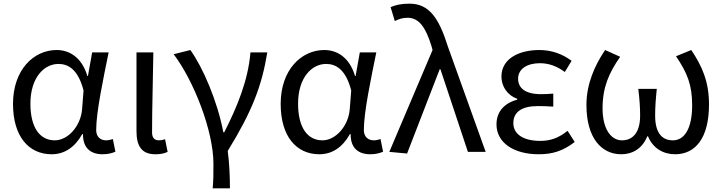

<svg xmlns="http://www.w3.org/2000/svg" viewBox="-20 -829 3947 1048"><path d="M262 13C331 13 388 -24 429 -97H433C432 -21 475 13 540 13C572 13 594 6 610 -1L596 -70C585 -66 571 -63 559 -63C529 -63 505 -82 505 -119C505 -218 544 -400 573 -543H483L460 -414H457C426 -518 357 -556 289 -556C164 -556 51 -448 51 -262C51 -84 137 13 262 13ZM279 -63C195 -63 146 -136 146 -263C146 -406 221 -480 299 -480C350 -480 406 -453 436 -335L428 -232C420 -140 351 -63 279 -63Z M828 13C859 13 878 8 895 0L881 -69C869 -65 858 -63 848 -63C825 -63 810 -75 810 -106C810 -237 815 -396 817 -543H725V-113C725 -32 753 13 828 13Z M1141 199H1235C1235 137 1232 60 1223 -5C1357 -223 1409 -360 1439 -543H1347C1335 -392 1274 -244 1204 -107H1199C1167 -277 1087 -462 1019 -556L928 -533C1037 -389 1145 -116 1145 65C1145 126 1145 150 1141 199Z M1723 13C1792 13 1849 -24 1890 -97H1894C1893 -21 1936 13 2001 13C2033 13 2055 6 2071 -1L2057 -70C2046 -66 2032 -63 2020 -63C1990 -63 1966 -82 1966 -119C1966 -218 2005 -400 2034 -543H1944L1921 -414H1918C1887 -518 1818 -556 1750 -556C1625 -556 1512 -448 1512 -262C1512 -84 1598 13 1723 13ZM1740 -63C1656 -63 1607 -136 1607 -263C1607 -406 1682 -480 1760 -480C1811 -480 1867 -453 1897 -335L1889 -232C1881 -140 1812 -63 1740 -63Z M2202 9 2380 -451H2384L2534 0H2631L2425 -574C2376 -730 2323 -809 2215 -809C2166 -809 2138 -801 2112 -790L2135 -714C2155 -724 2175 -732 2205 -732C2267 -732 2304 -679 2335 -578L2341 -556L2105 0Z M2920 13C2995 13 3052 -4 3117 -54L3078 -115C3027 -74 2982 -60 2929 -60C2836 -60 2782 -97 2782 -157C2782 -217 2827 -250 2916 -250C2943 -250 2968 -249 3000 -247V-318C2974 -316 2954 -315 2933 -315C2845 -315 2808 -350 2808 -399C2808 -455 2860 -484 2927 -484C2977 -484 3021 -467 3063 -436L3100 -497C3049 -535 2990 -556 2924 -556C2813 -556 2717 -509 2717 -411C2717 -360 2747 -310 2803 -290V-285C2742 -269 2690 -227 2690 -150C2690 -49 2786 13 2920 13Z M3371 13C3431 13 3486 -17 3513 -85H3517C3545 -17 3603 13 3665 13C3777 13 3850 -77 3850 -259C3850 -385 3811 -470 3753 -556L3670 -522C3732 -430 3758 -365 3758 -254C3758 -124 3714 -63 3653 -63C3601 -63 3556 -94 3556 -198C3556 -243 3559 -286 3565 -344H3464C3471 -286 3474 -243 3474 -198C3474 -97 3427 -63 3375 -63C3314 -63 3269 -126 3269 -238C3269 -353 3304 -431 3365 -519L3283 -556C3226 -472 3181 -371 3181 -256C3181 -76 3263 13 3371 13Z"/></svg>

Font: Kinto Sans
Style: Regular
Weight: 400
Designer: Authors: Ryoko NISHIZUKA  (kana & ideographs); Paul D. Hunt (Latin, Greek & Cyrillic); Wenlong ZHANG  (bopomofo); Sandol
Foundry: Adobe Systems Incorporated, ookami Inc.
Version: Version 0.001